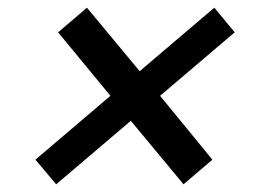

<svg xmlns="http://www.w3.org/2000/svg" viewBox="-20 -587 680 499"><path d="M320 -273 126 -108 72 -172 267 -338 131 -503 206 -567 343 -402 537 -567 590 -503 396 -338 532 -172 457 -108Z"/></svg>

Font: Open Sauce One SemiBold Italic
Style: Regular
Weight: 600
Italic angle: -10°
Designer: Alfredo Marco Pradil
Foundry: Creative Sauce Fz LLC
Version: Version 1.477